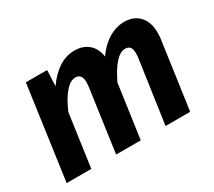

<svg xmlns="http://www.w3.org/2000/svg" viewBox="-108 -745 1051 945"><g transform="rotate(-30 417.5 -273.0)"><path d="M790 -418Q790 -396 788 -384L734 0H594L645 -355Q647 -366 647 -383Q647 -409 637.5 -419Q628 -429 611 -429Q556 -429 496 -304L453 0H313L363 -355Q365 -375 365 -381Q365 -429 328 -429Q299 -429 269 -393.5Q239 -358 214 -299L172 0H32L106 -530H227L223 -440Q257 -490 299.5 -518Q342 -546 391 -546Q438 -546 469 -520Q500 -494 507 -445Q540 -493 583.5 -519.5Q627 -546 673 -546Q727 -546 758.5 -512Q790 -478 790 -418Z"/></g></svg>

Font: Fira Sans SemiBold
Style: Italic
Weight: 600
Italic angle: -8°
Designer: bBox Type GmbH & Carrois Corporate GbR & Edenspiekermann AG
Foundry: bBox Type GmbH & Carrois Corporate GbR & Edenspiekermann AG
Version: Version 4.301